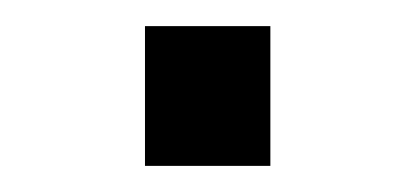

<svg xmlns="http://www.w3.org/2000/svg" viewBox="-20 -127 318 147"><path d="M187 0H91V-107H187Z"/></svg>

Font: Libra Sans
Style: Regular
Weight: 400
Foundry: Context Ltd
Version: Version 1.002